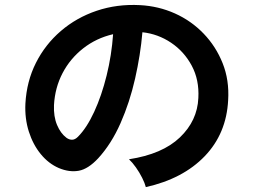

<svg xmlns="http://www.w3.org/2000/svg" viewBox="-20 -757 1040 786"><path d="M577 9Q573 -7 562 -29Q551 -51 536.5 -71.5Q522 -92 508 -105Q645 -126 716.5 -194.5Q788 -263 792 -356Q796 -430 765 -488Q734 -546 680.5 -582Q627 -618 563 -625Q555 -532 533 -435Q511 -338 473.5 -253Q436 -168 382 -109Q341 -65 302.5 -58Q264 -51 221 -69Q179 -87 147 -126Q115 -165 98 -218.5Q81 -272 84 -333Q89 -424 127 -499.5Q165 -575 229 -630Q293 -685 376 -713Q459 -741 553 -736Q629 -732 696 -702Q763 -672 813.5 -619.5Q864 -567 891.5 -498Q919 -429 914 -347Q907 -210 818 -117.5Q729 -25 577 9ZM252 -193Q263 -185 275 -185Q287 -185 299 -197Q335 -233 365.5 -299Q396 -365 416.5 -448Q437 -531 443 -617Q374 -601 320.5 -559Q267 -517 236 -457.5Q205 -398 201 -327Q199 -280 213.5 -245.5Q228 -211 252 -193Z"/></svg>

Font: Zen Kaku Gothic New
Style: Bold
Weight: 700
Designer: Yoshimichi Ohira
Foundry: Positype
Version: Version 1.002